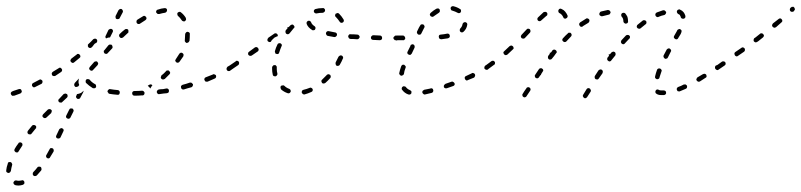

<svg xmlns="http://www.w3.org/2000/svg" viewBox="-26 -293 2570 616"><path d="M24 286Q22 286 21 287Q20 288 19 289Q18 290 17 292Q17 295 18 297Q20 300 23 301Q34 304 47 300Q50 299 52 296Q53 294 52 291Q52 289 51 288Q50 287 49 286Q47 286 46 285Q44 285 43 286Q34 288 27 286Q25 286 24 286ZM79 265Q79 268 81 270Q83 272 86 272Q89 272 92 270Q99 262 106 254Q108 251 107 248Q107 245 105 243Q104 242 102 242Q101 241 99 242Q98 242 96 242Q95 243 94 244Q88 252 81 259Q79 261 79 265ZM12 231Q11 228 8 227Q7 227 5 227Q4 227 2 227Q1 228 0 229Q-1 230 -1 232Q-5 243 -6 253Q-6 255 -6 256Q-6 258 -5 259Q-4 260 -2 261Q-1 262 0 262Q4 262 6 260Q8 258 9 255Q10 247 13 236Q14 234 12 231ZM122 206Q121 208 122 209Q122 211 123 212Q124 213 125 214Q128 216 131 215Q134 214 135 211Q141 202 146 193Q147 190 146 187Q145 184 143 183Q140 182 137 182Q134 183 133 186Q128 195 123 204Q122 205 122 206ZM46 173Q46 171 46 170Q46 168 45 167Q44 166 43 165Q40 163 37 164Q34 164 33 167Q26 176 21 185Q20 187 20 190Q21 193 24 195Q25 196 27 196Q28 196 29 196Q31 196 32 195Q33 194 34 192Q39 184 45 175Q46 174 46 173ZM154 147Q155 150 158 151Q161 152 164 151Q167 150 168 148L177 129Q179 126 178 123Q177 120 174 119Q173 118 171 118Q170 118 168 119Q167 119 166 120Q165 121 164 122L155 141Q153 144 154 147ZM90 118Q90 116 90 115Q90 113 90 112Q89 111 88 110Q86 108 82 108Q79 108 77 110Q70 118 64 126Q62 128 62 132Q62 135 65 137Q66 138 67 138Q69 138 70 138Q71 138 73 138Q74 137 75 136Q82 128 88 120Q89 119 90 118ZM186 83Q187 86 190 87Q191 88 193 88Q194 88 196 88Q197 87 198 86Q200 85 200 84L209 66Q211 63 210 60Q209 57 206 55Q205 55 203 55Q202 55 200 55Q199 55 198 56Q197 57 196 59L187 77Q185 80 186 83ZM139 67Q140 66 140 64Q140 63 140 61Q139 60 138 59Q136 57 133 57Q129 57 127 59L113 73Q110 76 110 79Q110 82 113 84Q115 86 118 86Q121 86 123 84L138 70Q139 69 139 67ZM191 15Q191 11 189 9Q188 8 186 8Q185 7 184 7Q182 7 181 8Q179 8 178 9L164 24Q161 26 161 29Q161 32 163 34Q164 35 166 36Q167 36 169 36Q170 36 172 36Q173 35 174 34L189 20Q191 18 191 15ZM241 2V3L232 20Q231 23 228 24Q225 25 222 24Q221 23 220 22Q219 21 218 19Q218 18 218 16Q218 15 219 14L221 9Q227 8 232 6Q237 4 241 -1L242 -2Q242 -1 242 0Q242 1 241 2ZM39 7Q40 6 42 5Q43 4 43 3Q44 2 44 0Q44 -1 43 -3Q42 -6 40 -7Q37 -8 34 -7Q25 -4 16 -1Q14 0 14 0Q11 1 9 4Q8 6 9 9Q10 12 13 14Q15 15 18 14Q19 14 20 14Q30 10 39 7ZM433 13Q435 12 436 11Q437 10 437 8Q438 7 438 5Q437 2 435 0Q433 -2 430 -2Q417 -1 405 -1Q402 -1 400 1Q398 3 398 6Q398 9 400 12Q402 14 406 14Q418 14 430 13Q432 13 433 13ZM356 10Q358 8 358 5Q359 3 358 2Q358 0 357 -1Q356 -2 355 -3Q353 -4 352 -4Q339 -5 328 -7Q325 -8 323 -6Q320 -4 319 -1Q319 0 319 2Q320 3 321 4Q321 6 323 7Q324 7 325 8Q337 10 350 11Q353 12 356 10ZM510 6Q511 5 513 5Q514 4 515 3Q516 1 516 0Q516 -2 516 -3Q516 -6 513 -8Q510 -10 507 -9Q502 -8 497 -7Q490 -7 484 -6Q480 -5 479 -3Q477 -1 477 2Q477 4 478 5Q479 7 480 8Q481 8 482 9Q484 9 485 9Q492 8 499 7Q504 7 510 6ZM592 -17Q594 -20 593 -23Q592 -24 591 -25Q590 -26 589 -27Q588 -28 586 -28Q585 -28 583 -28Q572 -24 560 -21Q557 -20 555 -17Q554 -15 555 -12Q555 -10 556 -9Q557 -8 558 -7Q559 -6 561 -6Q562 -6 564 -6Q576 -10 588 -13Q591 -14 592 -17ZM448 -18Q451 -20 453 -21Q456 -23 459 -22Q461 -22 463 -19Q462 -18 461 -17Q458 -13 456 -9Q454 -13 450 -16Q449 -17 448 -18ZM274 -10Q276 -9 277 -10Q279 -10 280 -11Q281 -12 282 -13Q283 -16 282 -19Q282 -22 279 -23Q268 -29 262 -37Q261 -38 259 -39Q258 -39 256 -39Q255 -40 254 -39Q252 -39 251 -38Q250 -37 249 -35Q249 -34 249 -32Q248 -31 249 -30Q249 -28 250 -27Q259 -18 272 -10Q273 -10 274 -10ZM110 -28Q111 -31 110 -34Q109 -35 108 -36Q107 -37 105 -38Q104 -38 102 -38Q101 -38 100 -37Q90 -32 81 -27Q78 -26 77 -23Q76 -20 77 -17Q78 -16 79 -15Q80 -14 81 -13Q83 -13 84 -13Q86 -13 87 -14Q97 -19 107 -24Q109 -25 110 -28ZM222 -15Q221 -14 219 -14Q218 -14 216 -14Q215 -15 214 -16Q212 -18 212 -21Q212 -24 214 -27L227 -41Q227 -40 227 -40Q227 -39 227 -39Q226 -36 226 -33Q226 -30 226 -27Q227 -24 228 -21Q228 -21 228 -20L225 -16Q224 -15 222 -15ZM667 -45Q668 -48 667 -51Q666 -52 665 -53Q664 -54 663 -54Q661 -55 660 -55Q658 -55 657 -54Q646 -50 634 -45Q631 -44 630 -41Q629 -38 630 -36Q631 -34 632 -33Q633 -32 634 -31Q635 -31 637 -31Q638 -31 640 -31Q652 -36 663 -41Q666 -42 667 -45ZM491 -48Q490 -47 490 -46Q490 -44 490 -43Q491 -41 492 -40Q494 -38 497 -38Q500 -38 503 -40Q510 -47 518 -55Q520 -57 520 -60Q519 -63 517 -65Q516 -66 515 -67Q513 -67 512 -67Q510 -67 509 -67Q508 -66 507 -65Q500 -57 492 -51Q491 -50 491 -48ZM172 -64Q173 -65 173 -67Q174 -68 173 -70Q173 -71 172 -72Q170 -75 167 -76Q164 -76 162 -74Q153 -68 144 -63Q141 -61 140 -58Q140 -55 141 -52Q142 -51 143 -50Q145 -49 146 -49Q148 -49 149 -49Q151 -49 152 -50Q161 -56 170 -62Q171 -63 172 -64ZM721 -73Q722 -74 722 -76Q723 -77 722 -79Q722 -80 721 -81Q719 -84 716 -84Q713 -85 711 -83Q708 -81 704 -79Q702 -77 701 -74Q700 -71 702 -68Q703 -67 704 -66Q705 -65 707 -65Q708 -65 709 -65Q711 -65 712 -66Q716 -69 719 -71Q721 -72 721 -73ZM288 -86Q289 -88 289 -89Q289 -91 288 -92Q287 -94 286 -95Q284 -97 281 -96Q278 -96 276 -94L262 -78Q261 -77 261 -76Q260 -75 260 -73Q260 -72 261 -70Q262 -69 263 -68Q265 -66 268 -66Q271 -66 273 -69L287 -84Q288 -85 288 -86ZM232 -112Q232 -115 230 -117Q229 -118 228 -119Q227 -120 225 -120Q224 -120 222 -120Q221 -119 220 -118Q211 -111 203 -105Q202 -104 201 -102Q200 -101 200 -100Q200 -98 200 -97Q201 -95 202 -94Q204 -92 207 -91Q210 -91 212 -93Q221 -100 229 -107Q232 -109 232 -112ZM537 -101Q536 -99 536 -98Q537 -96 538 -95Q538 -94 540 -93Q542 -91 545 -92Q548 -92 550 -95Q556 -104 562 -112Q563 -115 563 -118Q562 -121 559 -123Q558 -123 556 -124Q555 -124 554 -124Q552 -123 551 -122Q550 -122 549 -120Q544 -112 538 -103Q537 -102 537 -101ZM335 -143Q335 -146 333 -148Q332 -149 331 -150Q329 -150 328 -150Q326 -150 325 -150Q323 -149 322 -148Q315 -140 309 -132Q308 -131 307 -130Q307 -128 307 -127Q307 -125 308 -124Q308 -123 309 -122Q312 -120 315 -120Q318 -120 320 -123Q327 -130 334 -138Q336 -140 335 -143ZM263 -139Q260 -139 258 -141Q257 -143 256 -144Q256 -145 256 -147Q256 -148 256 -150Q257 -151 258 -152Q266 -159 273 -167Q276 -169 279 -169Q282 -169 284 -167Q286 -165 286 -162Q286 -159 284 -156Q284 -156 283 -156Q280 -154 277 -152Q274 -148 271 -144Q270 -143 268 -141Q266 -139 263 -139ZM568 -159Q570 -156 573 -155Q574 -155 576 -156Q577 -156 578 -157Q580 -158 580 -159Q581 -160 582 -162Q583 -172 583 -183Q583 -185 583 -186Q582 -188 581 -189Q580 -190 579 -190Q577 -191 576 -191Q573 -191 571 -189Q568 -186 568 -183Q568 -174 567 -164Q566 -161 568 -159ZM327 -173Q320 -173 315 -170Q315 -170 314 -170Q313 -171 312 -174Q312 -176 313 -178L322 -197Q324 -199 327 -200Q330 -201 332 -200Q335 -199 336 -196Q337 -194 336 -191Q336 -190 335 -189L327 -173Q327 -173 327 -173ZM386 -189Q386 -191 386 -192Q386 -194 386 -195Q386 -196 385 -198Q383 -200 379 -200Q376 -200 374 -198Q366 -192 358 -184Q356 -182 356 -179Q356 -176 358 -174Q360 -171 363 -171Q366 -171 369 -173Q376 -180 384 -187Q385 -188 386 -189ZM444 -233Q444 -236 443 -238Q442 -240 441 -240Q440 -241 438 -242Q437 -242 435 -242Q434 -242 433 -241Q424 -236 415 -230Q412 -228 412 -225Q411 -222 413 -219Q414 -218 415 -217Q416 -216 418 -216Q419 -216 420 -216Q422 -216 423 -217Q432 -223 440 -228Q443 -230 444 -233ZM559 -226Q560 -225 562 -225Q563 -224 564 -224Q566 -225 567 -225Q570 -227 571 -230Q571 -233 570 -236Q564 -246 555 -253Q554 -254 552 -255Q551 -255 550 -255Q548 -255 547 -254Q545 -254 544 -252Q542 -250 543 -247Q543 -244 545 -242Q552 -236 557 -228Q558 -227 559 -226ZM345 -236Q345 -233 348 -232Q351 -231 354 -232Q357 -232 358 -235L368 -254Q369 -256 368 -259Q367 -262 364 -264Q362 -265 359 -264Q356 -263 354 -260L345 -242Q344 -239 345 -236ZM508 -255Q510 -257 510 -261Q510 -264 507 -266Q505 -267 502 -267Q491 -266 480 -262Q477 -262 476 -259Q474 -256 475 -253Q476 -252 477 -251Q478 -249 479 -249Q480 -248 482 -248Q483 -248 485 -248Q495 -251 503 -252Q507 -253 508 -255Z M977 -2Q978 -5 977 -7Q976 -10 973 -11Q970 -13 967 -11Q957 -7 948 -5Q945 -4 943 -2Q942 1 942 4Q943 5 944 7Q945 8 946 9Q947 9 949 10Q950 10 951 10Q962 7 973 2Q976 1 977 -2ZM902 6Q905 5 906 2Q907 1 907 -1Q907 -2 906 -4Q906 -5 905 -6Q904 -7 902 -8Q893 -11 886 -18Q884 -20 881 -19Q877 -19 875 -17Q874 -15 874 -14Q874 -13 874 -11Q874 -10 875 -8Q875 -7 876 -6Q885 2 897 6Q899 7 902 6ZM1035 -48Q1035 -51 1033 -53Q1032 -54 1030 -54Q1029 -55 1028 -55Q1026 -55 1025 -54Q1023 -54 1022 -52Q1015 -45 1008 -38Q1007 -37 1006 -36Q1005 -34 1005 -33Q1005 -31 1006 -30Q1006 -29 1007 -27Q1009 -25 1012 -25Q1015 -25 1018 -27Q1026 -34 1033 -42Q1036 -45 1035 -48ZM849 -54Q849 -51 852 -49Q855 -48 858 -48Q859 -48 860 -49Q862 -50 862 -51Q863 -53 864 -54Q864 -55 864 -57Q862 -64 862 -71Q862 -74 862 -76Q862 -78 862 -79Q861 -81 860 -82Q859 -83 858 -84Q856 -84 855 -84Q854 -84 852 -84Q851 -83 850 -82Q849 -81 848 -80Q847 -78 847 -77Q847 -74 847 -71Q847 -63 849 -54ZM741 -89Q742 -92 740 -95Q739 -96 738 -97Q737 -97 735 -98Q734 -98 732 -98Q731 -97 730 -96L711 -83Q708 -81 708 -78Q707 -75 709 -73Q710 -71 711 -71Q712 -70 714 -70Q715 -69 717 -70Q718 -70 719 -71L738 -84Q741 -86 741 -89ZM1075 -108Q1075 -109 1074 -111Q1074 -112 1073 -113Q1072 -114 1070 -115Q1069 -115 1067 -115Q1066 -116 1065 -115Q1063 -114 1062 -113Q1061 -112 1060 -111Q1056 -102 1051 -93Q1050 -90 1051 -87Q1051 -84 1054 -82Q1057 -81 1060 -82Q1063 -83 1064 -85Q1070 -95 1074 -105Q1075 -106 1075 -108ZM803 -130Q803 -132 804 -133Q804 -135 803 -136Q803 -138 802 -139Q800 -141 797 -142Q794 -142 792 -141L773 -127Q772 -126 771 -125Q770 -124 770 -122Q770 -121 770 -119Q770 -118 771 -117Q773 -114 776 -114Q779 -113 782 -115L801 -128Q802 -129 803 -130ZM856 -126Q856 -125 857 -124Q857 -122 858 -121Q860 -120 861 -120Q864 -119 867 -120Q869 -122 870 -125Q873 -135 877 -144Q879 -147 878 -150Q876 -153 874 -154Q871 -155 868 -154Q865 -153 864 -150Q859 -140 856 -129Q856 -128 856 -126ZM850 -168Q854 -173 860 -175Q862 -176 865 -177Q866 -178 865 -180Q865 -182 864 -183Q862 -186 859 -186Q856 -187 854 -185L835 -172Q834 -171 833 -169Q832 -168 832 -167Q832 -165 832 -164Q832 -162 833 -161Q835 -159 838 -158Q841 -158 843 -159Q845 -164 850 -168ZM1251 -166Q1253 -168 1254 -171Q1254 -172 1253 -174Q1252 -175 1251 -176Q1250 -177 1249 -178Q1248 -178 1246 -178L1244 -179Q1241 -179 1239 -176Q1236 -174 1236 -171Q1236 -170 1237 -168Q1238 -167 1239 -166Q1240 -165 1241 -164Q1242 -164 1244 -164L1246 -163Q1249 -163 1251 -166ZM1198 -166Q1200 -168 1200 -171Q1200 -174 1198 -177Q1196 -179 1193 -179L1172 -180Q1168 -180 1166 -177Q1164 -175 1164 -172Q1164 -169 1166 -167Q1168 -165 1171 -165L1192 -164Q1196 -164 1198 -166ZM1125 -169Q1127 -171 1128 -174Q1128 -177 1126 -179Q1124 -182 1121 -182Q1110 -183 1099 -183Q1096 -184 1094 -182Q1092 -180 1091 -177Q1091 -175 1092 -174Q1092 -172 1093 -171Q1094 -170 1095 -169Q1097 -169 1098 -168Q1109 -168 1120 -167Q1123 -167 1125 -169ZM1052 -176Q1055 -178 1055 -181Q1056 -184 1054 -186Q1052 -189 1049 -189Q1038 -191 1029 -193Q1026 -194 1023 -192Q1020 -190 1020 -187Q1019 -184 1021 -182Q1022 -179 1025 -178Q1035 -176 1047 -174Q1050 -174 1052 -176ZM896 -206Q896 -205 896 -204Q897 -204 897 -204Q897 -203 897 -203Q894 -199 891 -196Q889 -193 890 -190Q890 -187 892 -185Q895 -183 898 -183Q901 -184 903 -186Q909 -194 916 -202Q919 -204 919 -207Q918 -210 916 -212Q914 -215 911 -214Q908 -214 906 -212Q903 -209 900 -206Q898 -206 896 -206ZM980 -196Q984 -196 985 -199Q986 -200 986 -202Q987 -203 986 -205Q986 -206 985 -207Q984 -209 983 -209Q974 -215 972 -222Q971 -224 968 -226Q965 -227 962 -226Q959 -224 958 -222Q957 -219 958 -216Q962 -205 975 -197Q977 -195 980 -196ZM1059 -251Q1058 -251 1056 -251Q1055 -251 1054 -250Q1052 -250 1051 -249Q1049 -246 1049 -243Q1049 -240 1052 -238Q1058 -232 1064 -223Q1065 -221 1068 -220Q1071 -219 1074 -221Q1076 -222 1077 -225Q1078 -228 1076 -231Q1070 -241 1062 -249Q1061 -250 1059 -251ZM984 -263Q983 -262 982 -261Q981 -260 981 -258Q981 -257 981 -255Q982 -252 985 -251Q987 -249 990 -250Q999 -252 1010 -252Q1013 -253 1015 -255Q1017 -257 1017 -260Q1017 -263 1015 -265Q1012 -268 1009 -267Q996 -267 986 -264Q985 -264 984 -263Z M1290 10Q1292 9 1294 6Q1294 5 1294 3Q1294 2 1294 0Q1293 -1 1292 -2Q1291 -3 1289 -4Q1281 -7 1276 -14Q1274 -16 1271 -16Q1268 -17 1266 -15Q1263 -13 1263 -10Q1262 -7 1264 -5Q1272 6 1284 10Q1287 11 1290 10ZM1363 2Q1365 -1 1364 -4Q1364 -5 1363 -7Q1362 -8 1361 -9Q1359 -9 1358 -10Q1356 -10 1355 -9Q1344 -7 1335 -5Q1334 -4 1332 -3Q1331 -3 1330 -1Q1330 0 1329 1Q1329 3 1329 4Q1330 7 1333 9Q1335 11 1338 10Q1348 8 1359 5Q1362 4 1363 2ZM1430 -18Q1431 -19 1432 -20Q1433 -22 1433 -23Q1433 -25 1432 -26Q1431 -29 1428 -30Q1426 -32 1423 -31Q1413 -27 1403 -24Q1402 -23 1401 -22Q1399 -21 1399 -20Q1398 -19 1398 -17Q1398 -16 1398 -14Q1399 -11 1402 -10Q1405 -9 1408 -10Q1418 -13 1428 -17Q1429 -17 1430 -18ZM1498 -49Q1499 -52 1498 -54Q1497 -56 1496 -57Q1495 -58 1494 -58Q1492 -59 1491 -59Q1489 -59 1488 -58Q1479 -54 1469 -49Q1468 -49 1467 -48Q1466 -46 1465 -45Q1465 -44 1465 -42Q1465 -41 1466 -39Q1467 -37 1470 -35Q1473 -34 1475 -36Q1485 -40 1495 -44Q1497 -46 1498 -49ZM1256 -54Q1258 -51 1261 -50Q1264 -50 1267 -52Q1269 -53 1270 -56Q1271 -65 1275 -75Q1276 -77 1276 -78Q1275 -80 1275 -81Q1274 -82 1273 -83Q1272 -84 1271 -85Q1268 -86 1265 -85Q1262 -83 1261 -80Q1257 -69 1255 -59Q1254 -56 1256 -54ZM1542 -73Q1543 -74 1543 -76Q1544 -77 1543 -79Q1543 -80 1542 -81Q1540 -84 1537 -84Q1534 -85 1532 -83H1531Q1530 -82 1529 -80Q1528 -79 1528 -78Q1528 -76 1528 -75Q1528 -73 1529 -72Q1531 -70 1534 -69Q1537 -69 1540 -70V-71Q1542 -72 1542 -73ZM1281 -122Q1282 -119 1285 -118Q1286 -117 1288 -117Q1289 -117 1291 -117Q1292 -118 1293 -119Q1294 -120 1295 -121L1304 -140Q1305 -143 1304 -146Q1303 -149 1301 -150Q1299 -151 1298 -151Q1296 -151 1295 -150Q1293 -150 1292 -149Q1291 -148 1291 -146L1282 -128Q1280 -125 1281 -122ZM1270 -164Q1271 -165 1272 -166Q1273 -167 1274 -168Q1274 -170 1274 -171Q1274 -174 1272 -176Q1270 -179 1267 -179H1246Q1244 -178 1243 -178Q1242 -177 1241 -176Q1240 -175 1239 -174Q1238 -172 1239 -171Q1239 -168 1241 -166Q1243 -163 1246 -164H1267Q1268 -164 1270 -164ZM1416 -173Q1418 -176 1417 -179Q1417 -182 1414 -184Q1412 -186 1408 -185Q1399 -183 1388 -182Q1385 -182 1383 -180Q1381 -177 1382 -174Q1382 -171 1384 -169Q1387 -167 1390 -167Q1401 -169 1411 -170Q1414 -171 1416 -173ZM1315 -198 1312 -192Q1311 -189 1312 -187Q1313 -184 1316 -182Q1317 -182 1319 -182Q1320 -181 1322 -182Q1323 -182 1324 -183Q1325 -184 1326 -186L1329 -192Q1332 -198 1335 -204Q1337 -206 1336 -209Q1335 -212 1333 -214Q1331 -215 1330 -215Q1328 -215 1327 -215Q1325 -214 1324 -214Q1323 -213 1322 -211Q1318 -205 1315 -198ZM1472 -219Q1470 -221 1467 -222Q1464 -222 1462 -221Q1459 -219 1458 -216Q1457 -208 1451 -202Q1449 -200 1449 -196Q1449 -193 1451 -191Q1453 -189 1456 -189Q1459 -189 1461 -191Q1471 -200 1473 -213Q1474 -216 1472 -219ZM1353 -247Q1353 -244 1355 -242Q1356 -240 1358 -240Q1359 -239 1360 -239Q1362 -239 1363 -239Q1365 -240 1366 -241Q1374 -247 1382 -252Q1383 -253 1384 -254Q1385 -255 1385 -256Q1386 -258 1385 -259Q1385 -261 1385 -262Q1383 -265 1380 -266Q1377 -266 1374 -265Q1365 -260 1356 -252Q1354 -250 1353 -247ZM1423 -272Q1420 -271 1420 -268Q1419 -265 1421 -262Q1422 -259 1425 -259Q1435 -256 1442 -252Q1445 -250 1448 -251Q1451 -251 1452 -254Q1454 -256 1453 -260Q1453 -263 1450 -264Q1441 -270 1429 -273Q1426 -274 1423 -272Z M1870 -2Q1870 -3 1869 -5Q1869 -6 1868 -7Q1867 -9 1866 -9Q1863 -11 1860 -10Q1857 -9 1856 -7L1845 11Q1844 12 1844 13Q1844 15 1844 16Q1845 18 1846 19Q1846 20 1848 21Q1850 23 1853 22Q1856 21 1858 18L1869 1Q1869 0 1870 -2ZM1676 -5Q1677 -6 1676 -7Q1676 -9 1675 -10Q1674 -11 1673 -12Q1671 -14 1667 -13Q1664 -13 1663 -10Q1655 1 1651 8Q1649 10 1650 13Q1650 16 1653 18Q1654 19 1655 19Q1657 20 1658 19Q1660 19 1661 18Q1662 18 1663 16Q1668 9 1675 -2Q1676 -3 1676 -5ZM2104 12Q2106 12 2107 11Q2108 11 2109 10Q2110 8 2111 7Q2111 6 2111 4Q2111 1 2109 -1Q2106 -3 2103 -3Q2099 -3 2095 -3Q2091 -3 2089 -4Q2086 -6 2083 -6Q2080 -6 2078 -3Q2077 -2 2077 -1Q2076 1 2077 2Q2077 4 2077 5Q2078 6 2079 7Q2085 12 2095 12Q2100 12 2104 12ZM2178 -12Q2179 -15 2178 -18Q2178 -19 2176 -20Q2175 -21 2174 -22Q2173 -22 2171 -22Q2170 -22 2168 -22Q2159 -17 2150 -14Q2147 -13 2146 -10Q2144 -7 2146 -4Q2146 -3 2147 -2Q2148 -1 2149 0Q2151 0 2152 0Q2154 1 2155 0Q2164 -4 2174 -8Q2177 -9 2178 -12ZM2241 -47Q2241 -50 2240 -53Q2239 -54 2238 -55Q2237 -56 2235 -56Q2234 -57 2232 -56Q2231 -56 2229 -55Q2220 -50 2212 -45Q2211 -44 2210 -43Q2209 -42 2209 -40Q2208 -39 2208 -37Q2209 -36 2209 -35Q2211 -32 2214 -31Q2217 -30 2220 -32Q2228 -37 2237 -43Q2240 -44 2241 -47ZM1908 -61Q1908 -63 1908 -64Q1907 -66 1907 -67Q1906 -68 1905 -69Q1902 -71 1899 -70Q1896 -69 1894 -67L1883 -50Q1881 -47 1882 -44Q1882 -41 1885 -39Q1888 -38 1891 -38Q1894 -39 1895 -41L1907 -58Q1907 -60 1908 -61ZM2076 -43Q2078 -40 2081 -39Q2082 -39 2084 -39Q2085 -39 2087 -40Q2088 -41 2089 -42Q2090 -43 2090 -45Q2093 -53 2096 -63Q2097 -65 2097 -66Q2097 -68 2096 -69Q2096 -70 2095 -71Q2093 -72 2092 -73Q2089 -74 2086 -73Q2083 -72 2082 -69Q2078 -58 2076 -49Q2075 -46 2076 -43ZM1709 -52Q1710 -53 1710 -54Q1710 -54 1710 -55L1715 -63Q1717 -65 1717 -68Q1716 -72 1713 -73Q1711 -75 1708 -74Q1705 -74 1703 -71L1691 -53Q1689 -51 1690 -48Q1690 -45 1693 -43Q1694 -42 1696 -42Q1697 -41 1699 -42Q1700 -42 1701 -43Q1703 -44 1703 -45L1708 -52Q1709 -52 1709 -52ZM2282 -73Q2283 -74 2283 -76Q2284 -77 2283 -79Q2283 -80 2282 -81Q2280 -84 2277 -84Q2274 -85 2272 -83H2271Q2270 -82 2269 -81Q2268 -79 2268 -78Q2268 -77 2268 -75Q2268 -74 2269 -72Q2271 -70 2274 -69Q2277 -69 2280 -70V-71Q2281 -72 2282 -73ZM1562 -89Q1563 -93 1561 -95Q1560 -96 1559 -97Q1558 -98 1556 -98Q1555 -98 1553 -98Q1552 -98 1551 -97Q1541 -90 1532 -83Q1530 -82 1530 -81Q1529 -80 1529 -78Q1528 -77 1529 -75Q1529 -74 1530 -73Q1532 -70 1535 -70Q1538 -69 1540 -71Q1550 -78 1559 -85Q1562 -86 1562 -89ZM1949 -118Q1949 -119 1949 -121Q1949 -122 1948 -124Q1948 -125 1946 -126Q1945 -127 1944 -127Q1942 -128 1941 -127Q1939 -127 1938 -126Q1937 -126 1936 -125Q1934 -122 1931 -119Q1929 -119 1927 -119Q1927 -119 1927 -118Q1927 -118 1927 -118Q1927 -116 1928 -114Q1926 -111 1923 -108Q1922 -106 1922 -103Q1922 -100 1925 -98Q1926 -97 1928 -96Q1929 -96 1931 -96Q1932 -97 1933 -97Q1935 -98 1935 -99Q1942 -108 1948 -115Q1949 -117 1949 -118ZM1760 -124Q1760 -126 1760 -127Q1760 -129 1759 -130Q1758 -131 1757 -132Q1755 -134 1751 -134Q1748 -133 1746 -131Q1744 -127 1741 -124Q1739 -124 1738 -124Q1738 -122 1738 -121Q1736 -117 1733 -114Q1732 -112 1732 -111Q1732 -109 1732 -108Q1732 -107 1733 -105Q1733 -104 1735 -103Q1737 -101 1740 -102Q1743 -102 1745 -105Q1752 -113 1758 -122Q1759 -123 1760 -124ZM2103 -110Q2104 -107 2107 -105Q2108 -105 2110 -104Q2111 -104 2112 -105Q2114 -105 2115 -106Q2116 -107 2117 -109Q2121 -117 2126 -127Q2128 -129 2127 -132Q2126 -135 2123 -137Q2122 -137 2120 -138Q2119 -138 2117 -137Q2116 -137 2115 -136Q2114 -135 2113 -134Q2108 -124 2103 -115Q2102 -113 2103 -110ZM1621 -136Q1622 -137 1622 -139Q1622 -140 1621 -142Q1621 -143 1620 -144Q1618 -146 1615 -147Q1612 -147 1609 -145Q1601 -137 1592 -129Q1591 -128 1590 -127Q1589 -126 1589 -124Q1589 -123 1590 -121Q1590 -120 1591 -119Q1593 -117 1596 -116Q1599 -116 1602 -118Q1611 -126 1619 -134Q1620 -135 1621 -136ZM1995 -171Q1995 -172 1995 -174Q1995 -175 1995 -177Q1994 -178 1993 -179Q1991 -181 1988 -181Q1984 -181 1982 -179Q1975 -172 1968 -164Q1967 -163 1967 -161Q1966 -160 1966 -158Q1967 -157 1967 -155Q1968 -154 1969 -153Q1971 -151 1974 -151Q1977 -151 1979 -154Q1986 -161 1993 -169Q1994 -170 1995 -171ZM1808 -181Q1808 -184 1806 -186Q1805 -187 1804 -188Q1802 -188 1801 -188Q1799 -188 1798 -188Q1797 -187 1796 -186Q1788 -179 1780 -170Q1778 -168 1778 -165Q1778 -162 1781 -160Q1783 -158 1786 -158Q1789 -158 1791 -160Q1799 -168 1806 -176Q1808 -178 1808 -181ZM2145 -192 2137 -178Q2136 -177 2136 -175Q2136 -174 2136 -172Q2137 -171 2138 -170Q2139 -168 2140 -168Q2143 -166 2146 -167Q2149 -168 2150 -171L2158 -184Q2159 -187 2160 -189Q2161 -192 2161 -194Q2160 -197 2157 -199Q2155 -200 2154 -200Q2152 -200 2151 -199Q2150 -199 2149 -198Q2147 -197 2147 -196Q2146 -194 2145 -192ZM1676 -193Q1676 -197 1674 -199Q1672 -201 1668 -201Q1665 -201 1663 -198Q1655 -189 1647 -181Q1646 -180 1646 -179Q1645 -178 1645 -176Q1645 -175 1646 -173Q1646 -172 1647 -171Q1650 -169 1653 -169Q1656 -169 1658 -171Q1666 -179 1674 -188Q1676 -190 1676 -193ZM2047 -217Q2048 -218 2048 -219Q2048 -221 2048 -222Q2048 -224 2047 -225Q2045 -228 2042 -228Q2039 -229 2036 -227Q2028 -221 2020 -214Q2019 -213 2018 -212Q2017 -210 2017 -209Q2017 -207 2017 -206Q2018 -205 2019 -203Q2021 -201 2024 -201Q2027 -200 2029 -202Q2037 -209 2045 -215Q2046 -215 2047 -217ZM1865 -225Q1866 -228 1864 -231Q1862 -233 1859 -234Q1856 -235 1854 -233Q1845 -227 1835 -221Q1833 -219 1832 -216Q1832 -213 1834 -210Q1835 -209 1836 -208Q1837 -207 1839 -207Q1840 -207 1842 -207Q1843 -208 1844 -209Q1853 -215 1862 -220Q1864 -222 1865 -225ZM1974 -225Q1974 -222 1976 -220Q1979 -217 1982 -217Q1983 -217 1985 -218Q1986 -218 1987 -219Q1988 -220 1989 -222Q1989 -223 1989 -225Q1989 -225 1989 -225Q1989 -232 1987 -239Q1984 -245 1980 -250Q1978 -252 1975 -252Q1971 -252 1969 -250Q1967 -248 1967 -245Q1967 -241 1969 -239Q1974 -234 1974 -225Q1974 -225 1974 -225ZM1730 -246Q1731 -250 1729 -252Q1727 -255 1724 -255Q1721 -255 1718 -254Q1710 -247 1700 -237Q1698 -235 1698 -232Q1698 -229 1700 -227Q1702 -225 1705 -225Q1708 -225 1710 -227Q1720 -236 1727 -242Q1730 -243 1730 -246ZM2158 -239Q2158 -237 2159 -236Q2160 -235 2161 -234Q2163 -233 2164 -233Q2166 -233 2167 -233Q2169 -233 2170 -234Q2171 -235 2172 -236Q2173 -237 2173 -239Q2173 -240 2173 -242Q2171 -249 2167 -254Q2163 -259 2156 -262Q2155 -263 2153 -263Q2152 -263 2150 -262Q2149 -262 2148 -261Q2147 -260 2146 -258Q2145 -255 2146 -253Q2147 -250 2150 -248Q2153 -247 2155 -245Q2157 -242 2158 -239ZM1782 -236Q1783 -234 1784 -234Q1786 -233 1787 -233Q1789 -233 1790 -234Q1793 -235 1794 -237Q1796 -240 1795 -243Q1792 -250 1787 -256Q1783 -261 1776 -264Q1773 -266 1770 -265Q1767 -264 1766 -261Q1765 -259 1765 -258Q1765 -256 1766 -255Q1766 -254 1767 -252Q1768 -251 1769 -251Q1777 -247 1781 -238Q1781 -237 1782 -236ZM2110 -249Q2112 -252 2111 -255Q2110 -256 2109 -257Q2108 -258 2107 -259Q2106 -260 2104 -260Q2103 -260 2101 -260Q2091 -257 2081 -253Q2078 -251 2077 -249Q2076 -246 2077 -243Q2078 -241 2079 -240Q2080 -239 2081 -239Q2083 -238 2084 -238Q2086 -238 2087 -239Q2096 -243 2106 -245Q2108 -246 2110 -249ZM1931 -249Q1933 -251 1933 -254Q1932 -257 1930 -259Q1927 -261 1924 -261Q1913 -259 1902 -256Q1899 -255 1898 -252Q1896 -249 1897 -246Q1898 -243 1901 -242Q1904 -240 1907 -241Q1917 -244 1927 -246Q1930 -246 1931 -249Z M2301 -85Q2302 -86 2302 -88Q2302 -89 2302 -91Q2302 -92 2301 -93Q2299 -96 2296 -96Q2293 -97 2290 -95L2272 -82Q2270 -81 2270 -80Q2269 -78 2269 -77Q2268 -75 2269 -74Q2269 -73 2270 -71Q2272 -69 2275 -68Q2278 -68 2280 -70L2299 -83Q2300 -84 2301 -85ZM2363 -129Q2364 -131 2364 -132Q2364 -134 2364 -135Q2363 -136 2363 -138Q2362 -139 2360 -140Q2359 -140 2358 -141Q2356 -141 2355 -141Q2353 -140 2352 -139L2333 -126Q2332 -125 2331 -124Q2331 -122 2330 -121Q2330 -119 2331 -118Q2331 -117 2332 -115Q2334 -113 2337 -112Q2340 -112 2342 -114L2361 -127Q2362 -128 2363 -129ZM2407 -161 2422 -173Q2424 -175 2425 -178Q2425 -181 2423 -183Q2421 -186 2418 -186Q2415 -187 2413 -185L2398 -173L2395 -171Q2393 -170 2393 -169Q2392 -167 2392 -166Q2391 -164 2392 -163Q2392 -161 2393 -160Q2395 -158 2398 -157Q2401 -157 2404 -159ZM2484 -226Q2484 -229 2482 -231Q2480 -234 2477 -234Q2474 -234 2472 -232Q2463 -225 2454 -218Q2452 -216 2451 -212Q2451 -209 2453 -207Q2455 -205 2458 -204Q2461 -204 2464 -206Q2473 -214 2481 -221Q2484 -223 2484 -226ZM2524 -264Q2524 -267 2522 -269Q2521 -270 2520 -271Q2518 -272 2517 -271Q2515 -271 2514 -271Q2513 -270 2512 -269L2510 -268Q2508 -265 2508 -262Q2508 -259 2510 -257Q2512 -255 2515 -255Q2519 -255 2521 -257L2522 -259Q2525 -261 2524 -264Z"/></svg>

Font: FRB American Cursive Dashed Extralight
Style: Italic
Weight: 200
Italic angle: -25°
Version: Version 2.0;Modular Font Editor K font №1